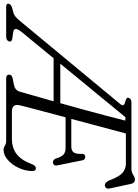

<svg xmlns="http://www.w3.org/2000/svg" viewBox="77 -890 774 1073"><g transform="rotate(90 464.5 -353.0)"><path d="M714.5 0H364.5Q344.5 0 344.5 -17Q344.5 -31 364.5 -36L399.5 -43Q415.5 -46 425.5 -53.8Q435.5 -61.5 441 -80Q446 -97 460.2 -147.5Q474.5 -198 493.5 -265H253L109.5 -90.5Q91 -67.5 89.5 -55.5Q88 -43.5 105.5 -39.5L144.5 -34Q163.5 -30 159 -16.5Q154 0 131.5 0H-33Q-55.5 0 -51 -16.5Q-47.5 -27.5 -26.5 -34L-4.5 -39.5Q10.5 -43.5 22.8 -54Q35 -64.5 52 -86L506.5 -634.5Q518.5 -649 515 -655.2Q511.5 -661.5 496 -665.5Q470 -671.5 474 -683.5Q478.5 -700 501 -700H869.5Q890 -700 904.5 -709.8Q919 -719.5 932.5 -719.5Q950.5 -719.5 955.5 -696L980.5 -579Q983.5 -566 978.5 -559.2Q973.5 -552.5 965 -551.5Q946.5 -550.5 935.5 -577Q914.5 -632.5 892.8 -650.8Q871 -669 842 -669H673.5Q664.5 -636 651.5 -586.8Q638.5 -537.5 623 -480Q607.5 -422.5 592 -364H746.5Q768.5 -364 778.8 -376.8Q789 -389.5 787.5 -427Q790 -442 803.5 -442Q821 -442 823.5 -425.5L851.5 -286.5Q854 -273.5 848.8 -267.5Q843.5 -261.5 835.5 -261Q820.5 -261 813.5 -278Q803 -311.5 789.8 -321.8Q776.5 -332 752.5 -332H583Q567.5 -273 553.5 -220.5Q539.5 -168 529.5 -130Q519.5 -92 516 -76.5Q505 -32 552.5 -32H702.5Q754 -32 788.8 -58.5Q823.5 -85 847.5 -149.5Q855.5 -166 868 -166Q883.5 -166 883.5 -146Q883 -107 865.8 -70Q848.5 -33 821.5 -9.2Q794.5 14.5 764.5 14.5Q752 14.5 741.5 7.2Q731 0 714.5 0ZM582.5 -666.5 283.5 -302.5H504Q521.5 -364.5 539.8 -431.2Q558 -498 574.2 -559Q590.5 -620 601.5 -666Z"/></g></svg>

Font: Fraunces 9pt S050 Light
Style: Italic
Weight: 300
Italic angle: -16°
Version: Version 1.000; ttfautohint (v1.8.3)